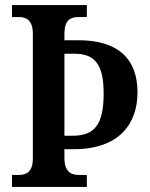

<svg xmlns="http://www.w3.org/2000/svg" viewBox="-20 -734 588 754"><path d="M27 0H321V-47H289C258 -47 233 -61 233 -113V-148H269C452 -148 520 -252 520 -371C520 -501 446 -576 288 -576H233V-601C233 -655 256 -667 289 -667H321V-714H27V-667H54C83 -667 109 -655 109 -601V-111C109 -59 83 -47 54 -47H27ZM265 -201H233V-523H273C356 -523 387 -476 387 -367C387 -244 351 -201 265 -201Z"/></svg>

Font: Noto Serif Bengali Condensed
Style: Regular
Weight: 400
Width: 3
Designer: Juan Bruce, Universal Thirst, Indian Type Foundry and the Monotype Design Team.
Foundry: Monotype Imaging Inc.
Version: Version 2.003